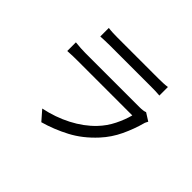

<svg xmlns="http://www.w3.org/2000/svg" viewBox="-160 -1012 1319 1319"><g transform="rotate(45 500.0 -352.0)"><path d="M231 -745Q251 -742 274 -741Q297 -740 321 -740Q336 -740 375.5 -740Q415 -740 465.5 -740Q516 -740 566.5 -740Q617 -740 657 -740Q697 -740 714 -740Q738 -740 762 -741Q786 -742 805 -745V-662Q787 -664 762.5 -664.5Q738 -665 713 -665Q696 -665 656.5 -665Q617 -665 567 -665Q517 -665 466.5 -665Q416 -665 376.5 -665Q337 -665 321 -665Q298 -665 275 -664Q252 -663 231 -662ZM878 -481Q875 -475 870.5 -466.5Q866 -458 865 -452Q845 -378 810 -303.5Q775 -229 719 -168Q640 -82 548.5 -34Q457 14 361 41L299 -30Q405 -52 496 -99Q587 -146 651 -213Q697 -261 726.5 -320.5Q756 -380 770 -434Q759 -434 728.5 -434Q698 -434 654 -434Q610 -434 559.5 -434Q509 -434 457.5 -434Q406 -434 361.5 -434Q317 -434 284.5 -434Q252 -434 239 -434Q221 -434 195 -433.5Q169 -433 141 -431V-515Q169 -512 194 -510.5Q219 -509 239 -509Q250 -509 281 -509Q312 -509 356 -509Q400 -509 451 -509Q502 -509 553 -509Q604 -509 648 -509Q692 -509 723.5 -509Q755 -509 766 -509Q783 -509 798 -511Q813 -513 821 -517Z"/></g></svg>

Font: Farlight84_Sys_V01
Style: Regular
Weight: 400
Designer: Ryoko NISHIZUKA  (kana, bopomofo & ideographs); Paul D. Hunt (Latin, Greek & Cyrillic); Sandoll Communications , Soo-you
Foundry: Adobe
Version: Version 2.004;October 29, 2024;FontCreator 14.0.0.2814 64-bi